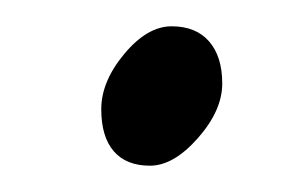

<svg xmlns="http://www.w3.org/2000/svg" viewBox="-20 -116 228 146"><path d="M110.5 -96Q129 -96 139 -84.5Q149 -73 149 -52.5Q149 -32 130.5 -11Q112 10 94 10Q76 10 66.5 -1Q57 -12 57 -33Q57 -54 74.5 -75Q92 -96 110.5 -96Z"/></svg>

Font: Trochut
Style: Italic
Weight: 400
Italic angle: -12°
Designer: Andreu Balius
Foundry: Andreu Balius
Version: Version 1.001